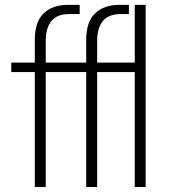

<svg xmlns="http://www.w3.org/2000/svg" viewBox="-20 -753 703 773"><path d="M327.1 -462.9H164.1V0H120.1V-462.9H25.4V-501H120.1V-592.8Q120.1 -665 155.8 -699.2Q191.4 -733.4 252.9 -733.4H300.8V-696.3H256.8Q164.1 -696.3 164.1 -585.9V-501H327.1V-592.8Q327.1 -665 362.8 -699.2Q398.4 -733.4 460 -733.4H499V-696.3H464.8Q371.1 -696.3 371.1 -585.9V-501H522.5V-733.4H566.4V0H522.5V-462.9H371.1V0H327.1Z"/></svg>

Font: Gothic A1 ExtraLight
Style: Regular
Weight: 275
Designer: HanYang I&C Co.,Ltd.
Foundry: HanYang I&C Co.,Ltd.
Version: Version 2.50